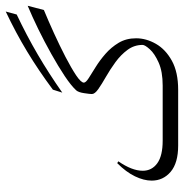

<svg xmlns="http://www.w3.org/2000/svg" viewBox="-6 -632 638 666"><g transform="rotate(-90 313.0 -299.0)"><path d="M293 0H141.1Q80.6 0 50 -26.1Q19.5 -52.2 19.5 -91.8Q19.5 -119.1 34.4 -149.9Q49.3 -180.7 80.1 -211.4L86.4 -207.5Q53.7 -160.2 53.7 -123Q53.7 -91.3 79.6 -72.5Q105.5 -53.7 158.2 -53.7H293Q301.8 -53.7 304.4 -44.4Q307.1 -35.2 307.1 -26.9Q307.1 -19 304.9 -9.5Q302.7 0 293 0ZM626 -522 611.3 -465.8Q574.7 -450.7 531.2 -430.9Q487.8 -411.1 448.7 -390.9Q409.7 -370.6 384.5 -353.8Q359.4 -336.9 359.4 -327.1Q359.4 -320.3 375 -310.3Q390.6 -300.3 413.6 -286.1Q436.5 -272 459.2 -252.2Q481.9 -232.4 497.6 -206.3Q513.2 -180.2 513.2 -146Q513.2 -110.8 493.9 -77.1Q474.6 -43.5 435.1 -21.7Q395.5 0 334.5 0H290.5Q283.7 0 279.8 -4.9Q275.9 -9.8 275.9 -26.9Q275.9 -43.9 279.8 -48.8Q283.7 -53.7 290.5 -53.7H349.1Q397.5 -53.7 428.7 -67.6Q460 -81.5 475.1 -98.4Q490.2 -115.2 490.2 -123.5Q490.2 -152.3 473.1 -175.5Q456.1 -198.7 430.7 -217.3Q405.3 -235.8 379.6 -250.5Q354 -265.1 336.9 -277.1Q319.8 -289.1 319.8 -299.3Q319.8 -306.2 322.8 -325.9Q325.7 -345.7 332.5 -353.5Q348.6 -371.1 382.3 -393.6Q416 -416 458.7 -439.9Q501.5 -463.9 545.4 -485.4Q589.4 -506.8 626 -522ZM324.7 -401.9 335 -434.6Q401.9 -484.4 467.3 -523.9Q532.7 -563.5 606 -598.1L595.7 -560.1Q522.5 -525.4 456.5 -486.8Q390.6 -448.2 324.7 -401.9Z"/></g></svg>

Font: Lateef ExtraLight
Style: Regular
Weight: 200
Designer: SIL International
Foundry: SIL International
Version: Version 4.200